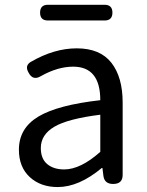

<svg xmlns="http://www.w3.org/2000/svg" viewBox="-20 -755 603 788"><path d="M483.4 -334V-37.1Q483.4 0 444.3 0Q408.2 0 404.3 -34.2L400.4 -65.4H397.5Q303.7 12.7 216.8 12.7Q146.5 12.7 102.1 -28.3Q57.6 -69.3 57.6 -140.6Q57.6 -228.5 137.2 -276.4Q216.8 -324.2 391.6 -343.8Q391.6 -481.4 280.3 -481.4Q216.8 -481.4 147.5 -442.4Q115.2 -422.9 97.7 -456.1Q80.1 -485.4 106.4 -501Q202.1 -556.6 294.9 -556.6Q390.6 -556.6 437 -497.6Q483.4 -438.5 483.4 -334ZM391.6 -131.8V-284.2Q258.8 -267.6 203.1 -234.9Q147.5 -202.1 147.5 -147.5Q147.5 -103.5 173.8 -81.5Q200.2 -59.6 243.2 -59.6Q310.5 -59.6 391.6 -131.8ZM409.2 -670.9H176.8Q144.5 -670.9 144.5 -703.1Q144.5 -735.4 176.8 -735.4H409.2Q441.4 -735.4 441.4 -703.1Q441.4 -670.9 409.2 -670.9Z"/></svg>

Font: GenSenMaruGothic TW TTF Regular
Style: Regular
Weight: 400
Version: Version 1.301